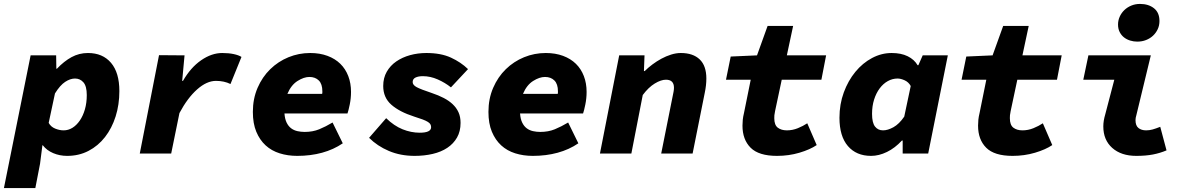

<svg xmlns="http://www.w3.org/2000/svg" viewBox="-48 -782 6068 978"><path d="M-28 176 108 -500H238L239 -432H242Q278 -470 316.5 -491Q355 -512 400 -512Q475 -512 517.5 -462Q560 -412 560 -318Q560 -249 541 -189Q522 -129 487 -84Q452 -39 403 -13.5Q354 12 294 12Q256 12 223 -2Q190 -16 170 -42H168L156 52L132 176ZM276 -118Q300 -118 321 -131Q342 -144 358.5 -168Q375 -192 384.5 -225Q394 -258 394 -298Q394 -343 377 -362.5Q360 -382 334 -382Q310 -382 284 -365Q258 -348 232 -306L200 -156Q211 -136 233 -127Q255 -118 276 -118Z M664 0 762 -501 892 -500 880 -370H884Q923 -438 976.5 -475Q1030 -512 1084 -512Q1117 -512 1142.5 -506.5Q1168 -501 1182 -492L1126 -354Q1094 -370 1052 -370Q1005 -370 956 -326.5Q907 -283 866 -206L824 0Z M1466 12Q1418 12 1376.5 -1Q1335 -14 1305 -41.5Q1275 -69 1257.5 -111Q1240 -153 1240 -212Q1240 -279 1264 -334.5Q1288 -390 1328.5 -429.5Q1369 -469 1421.5 -490.5Q1474 -512 1532 -512Q1581 -512 1620 -497.5Q1659 -483 1685.5 -457Q1712 -431 1726 -394.5Q1740 -358 1740 -314Q1740 -281 1733.5 -249.5Q1727 -218 1722 -204H1401Q1403 -176 1412 -157.5Q1421 -139 1435 -128.5Q1449 -118 1467 -114Q1485 -110 1504 -110Q1545 -110 1578 -123.5Q1611 -137 1646 -158L1698 -52Q1651 -20 1592.5 -4Q1534 12 1466 12ZM1528 -390Q1500 -390 1467.5 -369.5Q1435 -349 1416 -304H1593Q1594 -307 1594 -310.5Q1594 -314 1594 -317Q1594 -354 1576 -372Q1558 -390 1528 -390Z M2064 12Q1992 12 1933 -13Q1874 -38 1832 -80L1919 -180Q1959 -141 2002.5 -123.5Q2046 -106 2090 -106Q2148 -106 2148 -134Q2148 -142 2144.5 -148.5Q2141 -155 2131.5 -161Q2122 -167 2105 -173.5Q2088 -180 2062 -188Q1987 -212 1945.5 -248.5Q1904 -285 1904 -344Q1904 -385 1922 -416.5Q1940 -448 1970.5 -469Q2001 -490 2040.5 -501Q2080 -512 2124 -512Q2198 -512 2249 -488.5Q2300 -465 2336 -430L2249 -337Q2219 -361 2181.5 -377.5Q2144 -394 2106 -394Q2083 -394 2068.5 -387Q2054 -380 2054 -364Q2054 -349 2074.5 -338Q2095 -327 2152 -308Q2185 -297 2212 -283Q2239 -269 2258 -251Q2277 -233 2287.5 -210Q2298 -187 2298 -156Q2298 -113 2280 -81.5Q2262 -50 2230.5 -29Q2199 -8 2156 2Q2113 12 2064 12Z M2666 12Q2618 12 2576.5 -1Q2535 -14 2505 -41.5Q2475 -69 2457.5 -111Q2440 -153 2440 -212Q2440 -279 2464 -334.5Q2488 -390 2528.5 -429.5Q2569 -469 2621.5 -490.5Q2674 -512 2732 -512Q2781 -512 2820 -497.5Q2859 -483 2885.5 -457Q2912 -431 2926 -394.5Q2940 -358 2940 -314Q2940 -281 2933.5 -249.5Q2927 -218 2922 -204H2601Q2603 -176 2612 -157.5Q2621 -139 2635 -128.5Q2649 -118 2667 -114Q2685 -110 2704 -110Q2745 -110 2778 -123.5Q2811 -137 2846 -158L2898 -52Q2851 -20 2792.5 -4Q2734 12 2666 12ZM2728 -390Q2700 -390 2667.5 -369.5Q2635 -349 2616 -304H2793Q2794 -307 2794 -310.5Q2794 -314 2794 -317Q2794 -354 2776 -372Q2758 -390 2728 -390Z M3008 0 3106 -500H3235L3232 -420H3236Q3253 -437 3275 -453.5Q3297 -470 3321 -483Q3345 -496 3370.5 -504Q3396 -512 3420 -512Q3482 -512 3516 -479.5Q3550 -447 3550 -382Q3550 -348 3542 -310L3480 0H3320L3378 -290Q3381 -304 3383 -315Q3385 -326 3385 -335Q3385 -376 3344 -376Q3319 -376 3287 -356.5Q3255 -337 3226 -298L3168 0Z M3910 12Q3817 12 3775.5 -29.5Q3734 -71 3734 -142Q3734 -157 3735.5 -172Q3737 -187 3742 -208L3776 -376H3650L3674 -494L3808 -500L3862 -650H3992L3960 -500H4160L4136 -376H3934L3900 -216Q3897 -202 3896.5 -195Q3896 -188 3896 -180Q3896 -145 3914 -131.5Q3932 -118 3960 -118Q3989 -118 4016 -129Q4043 -140 4064 -154L4112 -43Q4078 -20 4024 -4Q3970 12 3910 12Z M4389 12Q4314 12 4271 -38Q4228 -88 4228 -182Q4228 -251 4250 -311Q4272 -371 4309 -416Q4346 -461 4394 -486.5Q4442 -512 4494 -512Q4542 -512 4575.5 -495.5Q4609 -479 4626 -450H4630L4652 -500H4780L4680 0H4550V-66H4546Q4511 -28 4470 -8Q4429 12 4389 12ZM4450 -118Q4474 -118 4503 -134Q4532 -150 4558 -188L4591 -344Q4580 -364 4560 -373Q4540 -382 4524 -382Q4498 -382 4474.5 -369Q4451 -356 4433 -332Q4415 -308 4404.5 -275Q4394 -242 4394 -202Q4394 -157 4409 -137.5Q4424 -118 4450 -118Z M5110 12Q5017 12 4975.5 -29.5Q4934 -71 4934 -142Q4934 -157 4935.5 -172Q4937 -187 4942 -208L4976 -376H4850L4874 -494L5008 -500L5062 -650H5192L5160 -500H5360L5336 -376H5134L5100 -216Q5097 -202 5096.5 -195Q5096 -188 5096 -180Q5096 -145 5114 -131.5Q5132 -118 5160 -118Q5189 -118 5216 -129Q5243 -140 5264 -154L5312 -43Q5278 -20 5224 -4Q5170 12 5110 12Z M5740 12Q5663 12 5617.5 -28.5Q5572 -69 5572 -138Q5572 -153 5574.5 -168Q5577 -183 5582 -200L5628 -376H5470L5496 -500H5814L5740 -194Q5738 -188 5737 -182Q5736 -176 5736 -170Q5736 -142 5751 -130Q5766 -118 5790 -118Q5807 -118 5823 -122.5Q5839 -127 5862 -136L5894 -16Q5861 -2 5824.5 5Q5788 12 5740 12ZM5745 -570Q5726 -570 5708.5 -575.5Q5691 -581 5677.5 -591.5Q5664 -602 5655.5 -618.5Q5647 -635 5647 -657Q5647 -678 5655.5 -697Q5664 -716 5679 -730.5Q5694 -745 5714.5 -753.5Q5735 -762 5759 -762Q5802 -762 5830 -740Q5858 -718 5858 -675Q5858 -652 5849 -633Q5840 -614 5825 -600Q5810 -586 5789.5 -578Q5769 -570 5745 -570Z"/></svg>

Font: Source Code Pro Black
Style: Italic
Weight: 900
Italic angle: -11°
Monospace: yes
Designer: Paul D. Hunt, Teo Tuominen
Foundry: Adobe Systems Incorporated
Version: Version 1.050;PS 1.000;hotconv 16.6.51;makeotf.lib2.5.65220